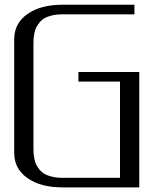

<svg xmlns="http://www.w3.org/2000/svg" viewBox="-20 -812 686 832"><path d="M562.5 -791.5V-750H250Q225.1 -750 205.1 -745.1Q185.1 -740.2 172.4 -732.7Q159.7 -725.1 150.4 -713.4Q141.1 -701.7 136.2 -691.2Q131.3 -680.7 128.7 -666Q126 -651.4 125.5 -641.6Q125 -631.8 125 -618.7V-172.9Q125 -159.7 125.5 -149.9Q126 -140.1 128.7 -125.5Q131.3 -110.8 136.2 -100.3Q141.1 -89.8 150.4 -78.1Q159.7 -66.4 172.4 -58.8Q185.1 -51.3 205.1 -46.4Q225.1 -41.5 250 -41.5H500V-458.5H319.8V-500H583.5V0H250Q156.2 0 98.9 -40.3Q41.5 -80.6 41.5 -149.9V-641.6Q41.5 -710.9 98.9 -751.2Q156.2 -791.5 250 -791.5Z"/></svg>

Font: Gputeks
Style: Regular
Weight: 500
Version: Version 0.9